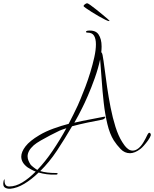

<svg xmlns="http://www.w3.org/2000/svg" viewBox="-134 -934 949 1183"><path d="M-70 229Q-92 230 -104.5 221Q-117 212 -113 187Q-113 184 -111 178Q-109 172 -106 170Q-107 195 -100 205Q-93 215 -77 215Q-38 215 3.5 190Q45 165 86 123Q76 120 60.5 111.5Q45 103 37 98Q-3 69 -3 31Q-3 2 23 -32Q49 -66 108 -101Q146 -124 196 -142Q246 -160 289 -171Q304 -200 318 -228Q332 -256 345 -284Q350 -295 363 -326Q376 -357 392 -399Q408 -441 422.5 -488.5Q437 -536 447 -581Q457 -626 457 -661Q457 -695 445.5 -714Q434 -733 405 -733H404Q396 -733 396 -738Q396 -743 406 -745Q454 -750 473 -722Q492 -694 492 -648Q492 -640 491.5 -631Q491 -622 490 -612Q496 -607 498 -595Q504 -563 510.5 -511Q517 -459 526 -397Q535 -335 547.5 -271.5Q560 -208 577.5 -152.5Q595 -97 619 -59Q624 -51 633 -38.5Q642 -26 655 -16Q668 -6 684 -6Q701 -6 719 -20Q735 -33 749 -56Q763 -79 775 -105Q781 -116 786 -116Q791 -116 793.5 -110.5Q796 -105 795 -100Q791 -87 778.5 -69.5Q766 -52 753 -37.5Q740 -23 732 -17Q714 -3 697.5 3.5Q681 10 667 10Q634 10 609.5 -15.5Q585 -41 567 -69Q542 -109 527.5 -170Q513 -231 505 -302Q497 -373 492.5 -442Q488 -511 483 -568Q471 -512 450 -453Q429 -394 407.5 -344.5Q386 -295 372 -268Q350 -223 324 -178Q370 -189 420 -198Q470 -207 508 -215H511Q515 -215 515 -212Q515 -209 510 -204Q505 -199 497 -197Q454 -189 404 -178.5Q354 -168 310 -156Q264 -77 217 -6Q170 65 114 120Q152 132 211 132H213Q221 132 221 136Q221 142 209 142Q181 143 154 139.5Q127 136 104 129Q60 172 15.5 198.5Q-29 225 -70 229ZM96 113Q144 63 189.5 -4Q235 -71 275 -144Q262 -140 248 -135Q234 -130 221 -123Q204 -115 175 -100Q146 -85 117.5 -68.5Q89 -52 74 -39Q54 -21 45 -4Q36 13 36 29Q36 43 41.5 56Q47 69 55 81Q60 87 73.5 97.5Q87 108 96 113ZM537 -804Q532 -804 514.5 -812.5Q497 -821 474.5 -834Q452 -847 430.5 -860.5Q409 -874 395 -884Q381 -894 381 -896Q381 -902 389.5 -908Q398 -914 403 -914Q407 -914 422 -903.5Q437 -893 457 -877Q477 -861 496.5 -845Q516 -829 528.5 -818Q541 -807 541 -806Q541 -804 537 -804Z"/></svg>

Font: Inspiration
Style: Regular
Weight: 400
Designer: Robert E. Leuschke
Foundry: Robert E. Leuschke
Version: Version 2.010; ttfautohint (v1.8.3)